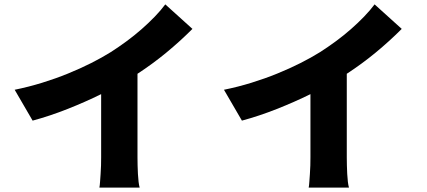

<svg xmlns="http://www.w3.org/2000/svg" viewBox="-20 -807 1952 877"><path d="M608 -89Q608 -72 608.5 -52Q609 -32 610 -12.5Q611 7 613 23.5Q615 40 618 50H434Q436 40 437 23.5Q438 7 439.5 -12Q441 -31 441.5 -51.5Q442 -72 442 -89V-377Q369 -341 288 -309Q207 -277 129 -256L47 -397Q111 -410 172.5 -429Q234 -448 290.5 -471Q347 -494 396.5 -519Q446 -544 486 -569Q522 -592 558 -618.5Q594 -645 626.5 -673.5Q659 -702 687 -731Q715 -760 735 -787L859 -675Q802 -618 739.5 -566.5Q677 -515 608 -470Z M1564 -89Q1564 -72 1564.5 -52Q1565 -32 1566 -12.5Q1567 7 1569 23.5Q1571 40 1574 50H1390Q1392 40 1393 23.5Q1394 7 1395.5 -12Q1397 -31 1397.5 -51.5Q1398 -72 1398 -89V-377Q1325 -341 1244 -309Q1163 -277 1085 -256L1003 -397Q1067 -410 1128.5 -429Q1190 -448 1246.5 -471Q1303 -494 1352.5 -519Q1402 -544 1442 -569Q1478 -592 1514 -618.5Q1550 -645 1582.5 -673.5Q1615 -702 1643 -731Q1671 -760 1691 -787L1815 -675Q1758 -618 1695.5 -566.5Q1633 -515 1564 -470Z"/></svg>

Font: Kinto Sans Black
Style: Regular
Weight: 900
Designer: Authors: Ryoko NISHIZUKA  (kana & ideographs); Paul D. Hunt (Latin, Greek & Cyrillic); Wenlong ZHANG  (bopomofo); Sandol
Foundry: Adobe Systems Incorporated, ookami Inc.
Version: Version 0.001